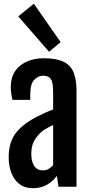

<svg xmlns="http://www.w3.org/2000/svg" viewBox="-20 -988 486 1016"><path d="M181.6 -373.5Q200.2 -382.8 221.7 -392.6Q243.2 -402.3 261.2 -408.7V-490.2Q261.2 -515.6 259 -537.6Q256.8 -559.6 245.8 -573.5Q234.9 -587.4 208.5 -587.4Q182.1 -587.4 161.1 -565.9Q140.1 -544.4 140.1 -486.3V-459.5H45.9Q37.1 -497.6 37.1 -525.9Q37.1 -601.1 86.4 -640.4Q135.7 -679.7 212.4 -679.7Q279.3 -679.7 316.9 -660.9Q354.5 -642.1 369.6 -604.2Q384.8 -566.4 384.8 -508.3V0H289.6L280.8 -57.6Q261.2 -29.3 229 -10.7Q196.8 7.8 154.3 7.8Q110.4 7.8 82 -14.6Q53.7 -37.1 39.8 -74Q25.9 -110.8 25.9 -154.3Q25.9 -237.3 65.4 -286.4Q105 -335.4 181.6 -373.5ZM209 -86.4Q224.6 -86.4 237.8 -94.5Q251 -102.5 261.2 -114.3V-326.2Q252 -322.3 241.2 -316.9Q230.5 -311.5 216.3 -302.7Q190.4 -286.6 168 -254.6Q145.5 -222.7 145.5 -173.3Q145.5 -134.8 160.6 -110.6Q175.8 -86.4 209 -86.4ZM76.7 -901.4 159.2 -968.3 300.8 -765.1 239.7 -713.9Z"/></svg>

Font: Fjalla One
Style: Regular
Weight: 400
Designer: Irina Smirnova, Eben Sorkin
Foundry: Sorkin Type
Version: Version 1.002; ttfautohint (v1.8.4.7-5d5b);gftools[0.9.25]